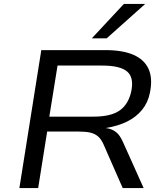

<svg xmlns="http://www.w3.org/2000/svg" viewBox="-20 -961 845 981"><path d="M79 0 191 -705H519Q606 -705 661.5 -681Q717 -657 739 -609Q761 -561 746 -487Q736 -437 706 -400Q676 -363 629.5 -340Q583 -317 521 -307L524 -306L536 -304Q559 -298 576 -283.5Q593 -269 608 -236L714 0H607L510 -221Q498 -249 481.5 -263.5Q465 -278 441 -283.5Q417 -289 378 -289H221L175 0ZM232 -365H457Q547 -365 592 -397Q637 -429 651 -496Q665 -566 629 -596Q593 -626 502 -626H274ZM449 -765 613 -941H722L525 -765Z"/></svg>

Font: Nunito Sans 7pt SemiExpanded
Style: Italic
Weight: 400
Width: 6
Italic angle: -9°
Designer: Vernon Adams
Foundry: Vernon Adams
Version: Version 3.101;gftools[0.9.27]